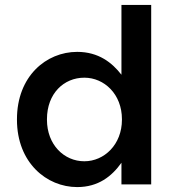

<svg xmlns="http://www.w3.org/2000/svg" viewBox="-20 -750 710 781"><path d="M294 11C380 11 435 -33 474 -88V0H595V-730H474V-446C436 -495 381 -539 294 -539C168 -539 49 -440 49 -265V-263C49 -88 170 11 294 11ZM323 -94C241 -94 171 -161 171 -263V-265C171 -370 240 -434 323 -434C404 -434 476 -367 476 -265V-263C476 -162 404 -94 323 -94Z"/></svg>

Font: Mission Medium
Style: Regular
Weight: 500
Version: Version 1.000;FEAKit 1.0